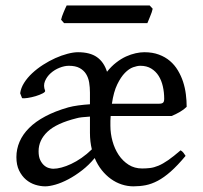

<svg xmlns="http://www.w3.org/2000/svg" viewBox="-20 -657 732 692"><path d="M652.8 -272Q643.1 -262.2 628.4 -253.7Q613.8 -245.1 598.1 -238.8H378.9Q377.9 -230.5 377.9 -221.7V-204.1Q377.9 -175.8 385.5 -148.2Q393.1 -120.6 407.7 -98.6Q422.4 -76.7 443.6 -63.2Q464.8 -49.8 492.2 -49.8Q507.3 -49.8 521.2 -51.5Q535.2 -53.2 551 -59.8Q566.9 -66.4 585.9 -79.6Q605 -92.8 630.9 -115.2Q637.2 -111.8 641.8 -105.5Q646.5 -99.1 648.9 -95.2Q619.6 -60.1 595.2 -38.6Q570.8 -17.1 548.6 -5.4Q526.4 6.3 505.1 10.5Q483.9 14.6 460.9 14.6Q439.5 14.6 418.7 7.8Q397.9 1 379.6 -12.2Q361.3 -25.4 346.4 -44.2Q331.5 -63 321.3 -87.4Q300.3 -62 275.6 -43Q251 -23.9 226.6 -11Q202.1 2 180.2 8.3Q158.2 14.6 143.1 14.6Q125.5 14.6 106.9 8.8Q88.4 2.9 73.5 -9.8Q58.6 -22.5 48.8 -42.5Q39.1 -62.5 39.1 -90.8Q39.1 -119.6 50.5 -146.2Q62 -172.9 85 -195.8Q107.9 -218.8 143.1 -237.5Q178.2 -256.3 226.1 -270Q242.2 -274.4 262.5 -277.1Q282.7 -279.8 304.2 -281.2V-323.2Q304.2 -342.3 301.3 -359.9Q298.3 -377.4 290 -390.6Q281.7 -403.8 266.8 -411.9Q252 -419.9 228 -419.9Q212.4 -419.9 194.6 -412.8Q176.8 -405.8 162.8 -393.3Q148.9 -380.9 142.1 -364.5Q135.3 -348.1 142.6 -330.1Q144 -325.7 133.5 -320.3Q123 -314.9 108.6 -310.5Q94.2 -306.2 79.8 -304Q65.4 -301.8 59.6 -303.2L52.7 -320.8Q55.2 -339.8 66.9 -358.4Q78.6 -377 96.2 -393.3Q113.8 -409.7 135.5 -423.6Q157.2 -437.5 179.4 -447.5Q201.7 -457.5 223.1 -463.1Q244.6 -468.8 261.2 -468.8Q304.2 -468.8 329.3 -451.2Q354.5 -433.6 365.7 -398.4Q381.3 -418 398.9 -431.6Q416.5 -445.3 434.3 -453.4Q452.1 -461.4 469 -465.1Q485.8 -468.8 500 -468.8Q529.8 -468.8 552.7 -460.2Q575.7 -451.7 592.5 -437.3Q609.4 -422.9 621.1 -403.3Q632.8 -383.8 639.9 -362.1Q647 -340.3 649.9 -317.1Q652.8 -293.9 652.8 -272ZM311 -118.7Q307.6 -132.8 305.9 -147.5Q304.2 -162.1 304.2 -178.2V-236.8Q288.1 -235.8 275.4 -234.4Q262.7 -232.9 256.8 -231Q183.6 -212.9 151.4 -182.4Q119.1 -151.9 119.1 -111.8Q119.1 -92.3 125 -80.1Q130.9 -67.9 139.2 -60.8Q147.5 -53.7 156.5 -51.3Q165.5 -48.8 171.9 -48.8Q185.1 -48.8 201.7 -53.2Q218.3 -57.6 236.6 -66.2Q254.9 -74.7 273.9 -87.9Q293 -101.1 311 -118.7ZM485.8 -419.9Q474.6 -419.9 459.7 -414.6Q444.8 -409.2 430.2 -394.3Q415.5 -379.4 402.6 -352.8Q389.6 -326.2 383.3 -283.2H553.2Q563.5 -283.2 567.6 -286.9Q571.8 -290.5 571.8 -300.8Q571.8 -324.2 566.9 -345.7Q562 -367.2 551.8 -383.5Q541.5 -399.9 525.1 -409.9Q508.8 -419.9 485.8 -419.9ZM530.3 -625.5Q529.3 -620.1 526.9 -613Q524.4 -606 521.5 -598.9Q518.6 -591.8 515.9 -585Q513.2 -578.1 511.2 -573.7H210.9L200.2 -585.9Q201.2 -591.3 203.6 -598.1Q206.1 -605 209 -612.1Q211.9 -619.1 214.8 -625.7Q217.8 -632.3 220.2 -637.2H519.5Z"/></svg>

Font: Gentium Unicode
Style: Regular
Weight: 400
Version: Version 1.009